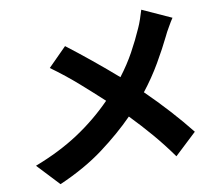

<svg xmlns="http://www.w3.org/2000/svg" viewBox="-56 -852 1113 966"><g transform="rotate(-5 500.0 -368.5)"><path d="M845 -734Q840 -726 834.5 -714Q829 -702 823 -689.5Q817 -677 812 -665.5Q807 -654 804 -645Q781 -585 747.5 -513.5Q714 -442 669 -373Q735 -319 795.5 -263Q856 -207 907 -153L804 -38Q751 -100 697 -153Q643 -206 583 -258Q517 -178 427.5 -98Q338 -18 211 51L96 -52Q219 -112 310.5 -184.5Q402 -257 476 -347Q422 -389 353.5 -439.5Q285 -490 208 -536L294 -639Q324 -620 357.5 -598Q391 -576 425.5 -552.5Q460 -529 494 -505Q528 -481 558 -459Q596 -519 622 -578Q648 -637 668 -696Q675 -715 681.5 -741.5Q688 -768 692 -788Z"/></g></svg>

Font: SpoqaHanSans-Bold
Style: Regular
Weight: 700
Designer: [Spoqa Han Sans] Dong-huui Kim \uAE40 \uB3D9 \uD718   [Noto Sans] Ryoko NISHIZUKA \u897F \u585A \u6DBC \u5B50  (kana & i
Foundry: Spoqa (http://www.spoqa-han-sans.com)
Version: Version 2.000